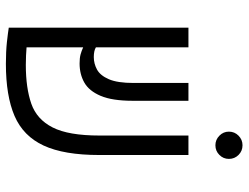

<svg xmlns="http://www.w3.org/2000/svg" viewBox="-112 -690 811 626"><g transform="rotate(90 293.0 -376.5)"><path d="M187.5 9.3Q147.5 9.3 116.2 5.9Q85 2.4 70.3 0H69.8V-585.9H133.8V-284.2Q145 -277.3 165.5 -277.3Q187 -277.3 206.3 -287.8Q225.6 -298.3 237.8 -326.4Q250 -354.5 250 -407.2V-585.9H308.1V-404.3Q308.1 -337.4 292 -299.6Q275.9 -261.7 248.5 -246.3Q221.2 -231 186.5 -231Q168.9 -231 157.2 -234.1Q145.5 -237.3 133.8 -242.7V-58.1Q145.5 -57.1 160.2 -56.4Q174.8 -55.7 191.4 -55.7Q266.1 -55.7 317.4 -73.5Q368.7 -91.3 395 -143.1Q421.4 -194.8 421.4 -295.9V-585.9H484.9V-294.9Q484.9 -180.2 454.1 -113.8Q423.3 -47.4 357.7 -19Q292 9.3 187.5 9.3ZM453.1 -673.8Q435.1 -673.8 421.9 -686.8Q408.7 -699.7 408.7 -717.8Q408.7 -736.3 421.9 -749.3Q435.1 -762.2 453.1 -762.2Q471.7 -762.2 484.6 -749.3Q497.6 -736.3 497.6 -717.8Q497.6 -699.7 484.6 -686.8Q471.7 -673.8 453.1 -673.8Z"/></g></svg>

Font: CaskaydiaMono NF Light
Style: Regular
Weight: 300
Designer: Aaron Bell
Foundry: Saja Typeworks
Version: Version 2111.001; ttfautohint (v1.8.4);Nerd Fonts 3.1.1